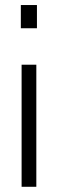

<svg xmlns="http://www.w3.org/2000/svg" viewBox="-20 -548 235 751"><path d="M124.5 -437.5H61.5V-528.3H124.5ZM122.1 182.6H64.5V-294.9H122.1Z"/></svg>

Font: RobotoCondensed-Light
Style: Light
Weight: 300
Designer: Google
Version: Version 1.200311; 2013